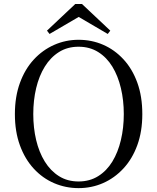

<svg xmlns="http://www.w3.org/2000/svg" viewBox="-20 -949 807 985"><path d="M400.6 -928.5 545.8 -791.8 532.8 -774.8 355.2 -878.9H412.4L234.2 -774.8L221 -791.8L366.2 -928.5ZM383 16.1Q316.9 16.1 257.7 -9.3Q198.4 -34.7 153.2 -83.8Q107.9 -132.9 82.2 -203.3Q56.4 -273.6 56.4 -363.7Q56.4 -452.8 82.2 -523.6Q107.9 -594.3 153.2 -643.4Q198.4 -692.5 257.7 -718.7Q316.9 -744.9 383 -744.9Q450 -744.9 508.8 -719.5Q567.6 -694.1 613.1 -645Q658.7 -595.9 684.4 -525.1Q710.1 -454.4 710.1 -363.7Q710.1 -274.6 684.4 -204.2Q658.7 -133.7 613.1 -84.6Q567.6 -35.5 508.8 -9.7Q450 16.1 383 16.1ZM383 -18Q440.1 -18 483.7 -45.3Q527.4 -72.6 556.4 -120.2Q585.4 -167.8 600.2 -230.4Q615.1 -293.1 615.1 -363.7Q615.1 -434.4 600.2 -496.9Q585.4 -559.5 556.4 -607.1Q527.4 -654.7 483.7 -682Q440.1 -709.3 383 -709.3Q325.9 -709.3 282.6 -682Q239.2 -654.7 209.8 -607.1Q180.4 -559.5 165.5 -496.9Q150.7 -434.4 150.7 -363.7Q150.7 -293.1 165.5 -230.4Q180.4 -167.8 209.8 -120.2Q239.2 -72.6 282.6 -45.3Q325.9 -18 383 -18Z"/></svg>

Font: Noto Serif KR ExtraLight
Style: Regular
Weight: 200
Designer: Ryoko NISHIZUKA 西塚涼子 (kana & ideographs); Frank Grießhammer (Latin, Greek & Cyrillic); Wenlong ZHANG 张文龙 (bopomofo); San
Foundry: Adobe
Version: Version 2.002-H1;hotconv 1.1.0;makeotfexe 2.6.0